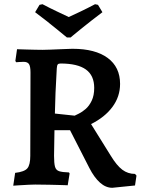

<svg xmlns="http://www.w3.org/2000/svg" viewBox="-20 -877 673 913"><path d="M514 16Q483 16 455.5 -8.5Q428 -33 405 -78L313 -258H239L237 -136Q237 -101 241.5 -84.5Q246 -68 261 -63Q276 -58 308 -57L311 -52L302 4Q302 4 289 3.5Q276 3 256.5 2.5Q237 2 215.5 1.5Q194 1 177 1Q148 0 117 1.5Q86 3 64.5 4.5Q43 6 43 6L52 -55Q96 -60 110 -76.5Q124 -93 124 -136L125 -532Q125 -561 118 -572Q111 -583 92 -583Q82 -583 69.5 -582Q57 -581 57 -581L53 -587L61 -643Q61 -643 74 -642.5Q87 -642 106.5 -641.5Q126 -641 147 -640.5Q168 -640 182 -640Q197 -640 220.5 -641Q244 -642 268.5 -643Q293 -644 309 -644.5Q325 -645 325 -645Q433 -645 492 -601.5Q551 -558 551 -478Q551 -418 515 -369Q479 -320 413 -287L507 -136Q535 -90 561.5 -70Q588 -50 622 -50L629 -42L622 5ZM335 -327Q341 -330 355.5 -337Q370 -344 387 -358.5Q404 -373 416 -398Q428 -423 428 -459Q428 -518 388.5 -546.5Q349 -575 268 -575Q258 -575 254.5 -570.5Q251 -566 250 -552Q246 -487 244 -436Q242 -385 241 -337ZM298 -699Q298 -699 284.5 -710Q271 -721 249 -739Q227 -757 200.5 -778Q174 -799 147 -819L168 -854L182 -857Q216 -839 251 -822.5Q286 -806 307 -796Q329 -806 362.5 -822Q396 -838 432 -857L446 -854L467 -819Q440 -799 413.5 -778Q387 -757 364.5 -739Q342 -721 329 -710Q316 -699 316 -699Z"/></svg>

Font: Alegreya SemiBold
Style: Regular
Weight: 600
Designer: Juan Pablo del Peral
Foundry: Huerta Tipografica
Version: Version 2.009